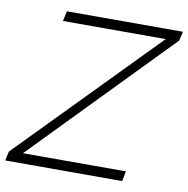

<svg xmlns="http://www.w3.org/2000/svg" viewBox="-117 -788 847 865"><g transform="rotate(10 307.0 -355.0)"><path d="M-28 -42 580 -664H110L120 -710H651L641 -668L36 -46H507L498 0H-37Z"/></g></svg>

Font: Raleway Thin Light
Style: Italic
Weight: 300
Italic angle: -12°
Version: Version 4.026